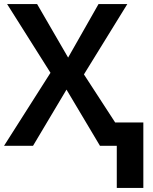

<svg xmlns="http://www.w3.org/2000/svg" viewBox="-20 -719 753 947"><path d="M394 -352 608 -699H466L316 -435L163 -699H15L229 -360L0 0H143L308 -277L473 0H556V208H687V-115H548ZM631 15H646V0H631Z"/></svg>

Font: Passageway
Style: Light
Weight: 700
Foundry: Ascender Corporation
Version: Version 1.11